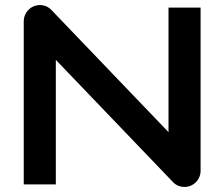

<svg xmlns="http://www.w3.org/2000/svg" viewBox="-20 -730 888 760"><path d="M774 -700H647V-207L183 -691C165 -710 137 -715 113 -705C90 -695 74 -672 74 -646V0H201V-493L665 -9C677 4 694 10 710 10C745 10 774 -18 774 -54Z"/></svg>

Font: Audiowide
Style: Regular
Weight: 400
Designer: Astigmatic (AOETI)
Foundry: Astigmatic (AOETI)
Version: Version 1.002